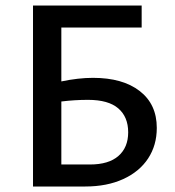

<svg xmlns="http://www.w3.org/2000/svg" viewBox="-20 -678 636 698"><path d="M550 -213Q550 -150 518.5 -102Q487 -54 428 -27Q369 0 290 0H100V-658H495V-578H203V-382Q265 -395 318 -395Q426 -395 488 -347Q550 -299 550 -213ZM446 -197Q446 -253 410 -284Q374 -315 300 -315Q251 -315 203 -309V-80H307Q375 -80 410.5 -111Q446 -142 446 -197Z"/></svg>

Font: Ysabeau Semibold
Style: Regular
Weight: 600
Designer: Christian Thalmann (Catharsis Fonts)
Version: Version 0.003